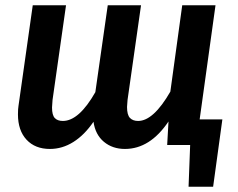

<svg xmlns="http://www.w3.org/2000/svg" viewBox="-20 -549 902 727"><path d="M822 -97 787 158H694L700 0H613L618 -89Q548 15 453 15Q406 15 373.5 -12Q341 -39 334 -88Q300 -38 258 -11.5Q216 15 169 15Q113 15 80.5 -20Q48 -55 48 -116Q48 -137 50 -148L104 -529H230L179 -171Q177 -149 177 -142Q177 -113 187.5 -102Q198 -91 218 -91Q279 -91 341 -200L388 -529H514L463 -171Q461 -151 461 -144Q461 -114 472 -102.5Q483 -91 503 -91Q561 -91 625 -202L670 -529H796L736 -97Z"/></svg>

Font: FiraGO Medium
Style: Italic
Weight: 500
Italic angle: -8°
Designer: bBox Type GmbH
Foundry: bBox Type GmbH
Version: Version 1.001